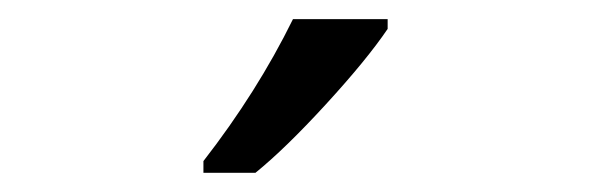

<svg xmlns="http://www.w3.org/2000/svg" viewBox="-20 -786 617 200"><path d="M383.8 -766.1V-755.9Q362.3 -724.1 319.8 -677.7Q277.3 -631.3 246.1 -606H191.9V-618.2Q248 -690.4 285.2 -766.1Z"/></svg>

Font: OpenSans-Regular
Style: Regular
Weight: 400
Foundry: Ascender Corporation
Version: Version 1.10